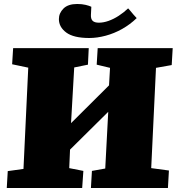

<svg xmlns="http://www.w3.org/2000/svg" viewBox="-20 -945 889 965"><path d="M524 -383 332 -193 328 -100 399 -86 393 0H14L19 -85L98 -96L122 -605L41 -622L46 -703H426L422 -620L353 -606L337 -326L528 -516L533 -604L466 -620L471 -703H848L843 -618L764 -604L740 -100L829 -88L824 0H437L442 -86L509 -98ZM429 -754Q350 -754 313 -781.5Q276 -809 276 -849Q276 -879 299 -902Q322 -925 368 -925Q392 -925 410.5 -920.5Q429 -916 439 -911L437 -870Q436 -850 445.5 -840.5Q455 -831 477 -831Q500 -831 525.5 -840Q551 -849 576.5 -865.5Q602 -882 624 -903Q625 -903 633 -893Q641 -883 651 -871.5Q661 -860 667 -854Q634 -822 594 -799.5Q554 -777 511 -765.5Q468 -754 429 -754Z"/></svg>

Font: Literata 18pt Black
Style: Italic
Weight: 900
Italic angle: -2°
Designer: Latin by Veronika Burian and Jose Scaglione. Greek by Irene Vlachou. Cyrillic by Vera Evstafieva
Foundry: TypeTogether
Version: Version 3.103;gftools[0.9.29]